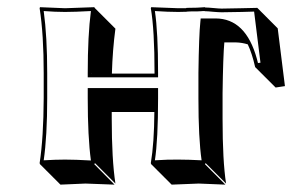

<svg xmlns="http://www.w3.org/2000/svg" viewBox="-20 -452 820 532"><path d="M596.7 -193.4V-122.6Q596.7 -6.3 606.4 56.6L549.8 0L547.9 2.9L604.5 59.6Q603 59.6 530.8 56.6Q530.8 56.6 455.6 59.6L398.9 2.9L397.9 0Q407.2 -55.7 407.7 -141.6H289.6V-123.5Q289.6 -10.3 299.8 56.6L243.2 0L241.2 2.9L297.4 59.6Q295.9 59.6 216.8 56.6Q216.8 56.6 147.5 59.6L90.8 2.9L89.8 0Q100.6 -70.3 101.1 -180.2V-249Q101.1 -356.4 89.8 -429.2L90.8 -432.1Q92.3 -432.1 160.2 -429.2Q160.2 -429.2 241.2 -432.1L243.2 -429.2L299.8 -372.6Q292 -314.5 290 -248H408.2V-250Q408.2 -369.1 397.9 -429.2L398.9 -432.1Q400.4 -432.1 474.1 -429.2Q485.4 -429.2 495.1 -429.2L497.1 -430.2L525.4 -430.7Q525.4 -430.7 547.9 -432.1L548.8 -431.2Q556.6 -431.2 572 -429.7Q587.4 -428.2 594.2 -428.2Q614.3 -428.2 648.4 -429.2Q678.7 -430.2 692.9 -430.2L749.5 -373.5L769.5 -213.4L743.7 -209.5L687 -266.1Q678.2 -304.7 666.5 -329.1Q650.9 -334 633.8 -334.5H601.6Q598.1 -296.4 596.7 -193.4ZM233.9 -248 232.9 -249V-248ZM529.8 -250Q531.2 -355.5 535.2 -392.1L536.1 -400.9H577.1Q661.1 -400.9 691.9 -288.6Q693.4 -282.2 694.8 -277.3L701.7 -278.3L684.1 -419.9Q673.3 -419.9 649.9 -418.9Q613.8 -418 594.2 -418Q586.4 -418 569.8 -419.4Q555.2 -420.9 548.3 -420.9Q547.4 -420.9 546.4 -421.4Q543.9 -421.4 543 -421.4Q541.5 -421.4 536.6 -420.9Q529.3 -420.4 525.9 -420.4Q520.5 -420.4 510.3 -420.4Q502.4 -420.4 499 -419.9L497.1 -419.4H495.6Q484.9 -418.9 474.1 -418.9Q445.8 -418.9 409.2 -421.4Q418 -362.3 418 -250V-237.8H223.1V-249Q223.1 -354 231.9 -421.4Q187.5 -418.9 160.2 -418.9Q132.8 -418.9 101.1 -421.4Q110.8 -350.6 110.8 -249V-180.2Q110.8 -74.2 101.1 -7.8Q133.8 -9.8 160.2 -9.8Q189 -9.8 231.9 -7.3Q223.1 -72.3 223.1 -180.2V-208H418V-179.2Q418 -65.4 409.2 -7.8Q446.8 -10.3 474.1 -9.8Q502 -9.8 538.6 -7.8Q529.8 -68.8 529.8 -179.2Z"/></svg>

Font: Linux Biolinum Shadow O
Style: Bold
Weight: 700
Designer: Philipp H. Poll
Foundry: Philipp H. Poll
Version: Version 0.9.2